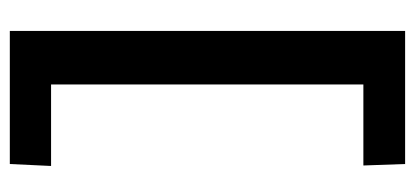

<svg xmlns="http://www.w3.org/2000/svg" viewBox="-247 -499 845 391"><g transform="rotate(90 175.5 -303.5)"><path d="M43 -706H314L317 -621H152V15H318L314 99H43Z"/></g></svg>

Font: Kanit
Style: Regular
Weight: 400
Designer: Katatrad Team
Foundry: Cadson Demak
Version: Version 1.001